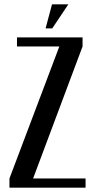

<svg xmlns="http://www.w3.org/2000/svg" viewBox="-20 -873 443 893"><path d="M59 -657V-699H364V-657L134 -43H378V0H24V-43L256 -657ZM192 -741 222 -853H298L223 -741Z"/></svg>

Font: Moniqa Paragraph
Style: Bold
Weight: 700
Designer: Rajesh Rajput
Foundry: Rajesh Rajput
Version: Version 1.000